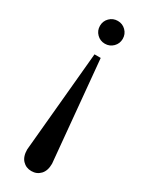

<svg xmlns="http://www.w3.org/2000/svg" viewBox="-192 -509 625 803"><g transform="rotate(30 120.0 -107.5)"><path d="M60 0ZM120 255Q146 255 163 237Q180 219 180 185L135 -300H105L60 185Q60 219 77 237Q94 255 120 255ZM65 -415Q65 -392 81 -376Q97 -360 120 -360Q143 -360 159 -376Q175 -392 175 -415Q175 -438 159 -454Q143 -470 120 -470Q97 -470 81 -454Q65 -438 65 -415Z"/></g></svg>

Font: Oranienbaum
Style: Regular
Weight: 400
Designer: Oleg Pospelov and Jovanny Lemonad
Foundry: Oleg Pospelov and jovanny Lemonad
Version: Version 1.001; ttfautohint (v0.91) -l 8 -r 50 -G 200 -x 0 -w